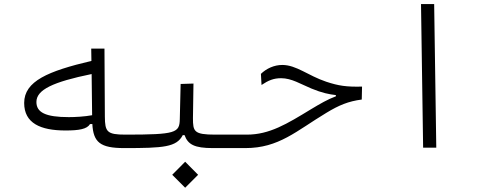

<svg xmlns="http://www.w3.org/2000/svg" viewBox="-20 -713 2384 927"><path d="M296.4 -83C362.3 -83 399.9 -89.8 414.6 -113.8L425.8 -114.3C430.7 -26.4 462.9 2 580.1 2C613.3 2 621.1 -9.3 621.1 -33.2C621.1 -57.1 613.3 -63 585.9 -63C496.6 -63 486.8 -76.2 486.3 -149.9L484.4 -478.5H420.4L421.4 -418.9C212.4 -369.6 96.7 -321.3 96.7 -215.8C96.7 -118.2 175.3 -83 296.4 -83ZM422.4 -355.5 424.8 -156.7C388.2 -149.9 341.8 -147.5 312.5 -147.5C199.2 -147.5 155.8 -170.4 155.8 -220.7C155.8 -279.8 236.3 -317.4 422.4 -355.5Z M580.1 2C769.5 2 832.5 -2.4 862.3 -60.5H871.1C887.2 -15.1 919.4 2 1007.3 2H1166C1189.5 2 1205.1 -4.9 1205.1 -33.2C1205.1 -55.2 1196.8 -63 1171.9 -63H1018.6C916.5 -63 911.6 -78.1 911.6 -142.6L914.1 -309.6L852.1 -307.6L848.1 -137.7C846.7 -71.8 830.1 -63 585.9 -63ZM874 193.4 936.5 130.9 874 67.9 811.5 130.9Z M1164.6 2C1326.7 2 1410.2 -80.6 1556.2 -168.5C1616.7 -205.1 1662.1 -224.1 1726.6 -232.4L1728 -294.9C1652.8 -293 1614.3 -298.8 1555.2 -318.4C1466.8 -348.1 1411.1 -399.4 1342.8 -399.4C1303.7 -399.4 1266.6 -382.3 1239.7 -356.4L1242.7 -302.7C1276.4 -325.2 1301.3 -335.4 1337.4 -335.4C1387.7 -335.4 1431.6 -307.1 1483.4 -285.6C1534.7 -264.2 1570.8 -257.3 1601.6 -253.9V-248C1561 -232.9 1526.4 -212.4 1481.4 -185.5C1365.2 -114.7 1281.2 -63 1171.9 -63C1149.9 -63 1137.7 -52.7 1137.7 -31.2C1137.7 -7.3 1148.9 2 1164.6 2Z M2022.9 0H2086.4L2076.2 -693.4H2012.7Z"/></svg>

Font: Cascadia Mono NF Light
Style: Regular
Weight: 300
Monospace: yes
Designer: Aaron Bell
Foundry: Saja Typeworks
Version: Version 2404.023